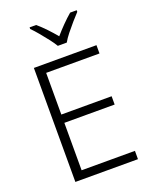

<svg xmlns="http://www.w3.org/2000/svg" viewBox="-171 -1039 895 1130"><g transform="rotate(-20 276.5 -473.5)"><path d="M492 0H100V-714H492V-662H158V-401H473V-349H158V-52H492ZM277 -788Q264 -810 243 -837Q222 -864 199.5 -891Q177 -918 158 -937V-947H199Q226 -924 253.5 -895Q281 -866 304 -838Q328 -866 356.5 -895Q385 -924 412 -947H453V-937Q435 -918 411.5 -891Q388 -864 366.5 -837Q345 -810 333 -788Z"/></g></svg>

Font: Noto Sans Hebrew Light
Style: Regular
Weight: 300
Designer: Monotype Design Team
Foundry: Monotype Imaging Inc.
Version: Version 2.003